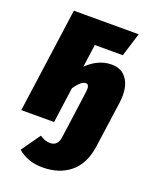

<svg xmlns="http://www.w3.org/2000/svg" viewBox="-144 -615 742 919"><g transform="rotate(20 227.0 -155.0)"><path d="M330.1 -353Q384.3 -353 410.6 -310.5Q437 -268.1 426.8 -192.9L399.9 0L394 42Q380.9 132.8 325.4 178Q270 223.1 185.1 223.1Q110.4 223.1 59.1 179.2L127 83Q138.7 89.8 144.8 93Q150.9 96.2 160.4 98.6Q169.9 101.1 180.2 101.1Q199.7 101.1 211.2 88.9Q222.7 76.7 225.1 55.2L232.9 0L258.8 -189.9Q263.2 -227.1 244.1 -227.1Q220.2 -227.1 189 -181.2L164.1 0H-2.9L70.8 -533.2H400.9L363.8 -413.1H221.2L205.1 -296.9Q262.7 -353 330.1 -353Z"/></g></svg>

Font: Fira Sans Compressed ExtraBold
Style: Italic
Weight: 800
Width: 3
Italic angle: -8°
Designer: Carrois Corporate & Edenspiekermann AG
Foundry: Carrois Corporate GbR & Edenspiekermann AG
Version: Version 4.203;PS 004.203;hotconv 1.0.88;makeotf.lib2.5.64775